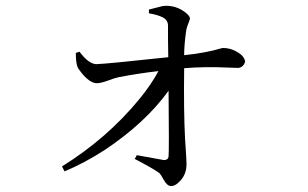

<svg xmlns="http://www.w3.org/2000/svg" viewBox="-20 -586 1040 649"><path d="M483.4 -541V-553.7Q527.3 -565.4 529.3 -565.4Q536.1 -566.4 541 -566.4Q581.1 -566.4 611.3 -540Q621.1 -531.2 622.1 -524.4Q622.1 -519.5 613.3 -498Q609.4 -487.3 608.4 -475.6Q602.5 -432.6 602.5 -399.4Q676.8 -407.2 728.5 -422.9Q731.4 -423.8 733.4 -423.8Q767.6 -423.8 795.9 -400.4Q807.6 -388.7 808.6 -377.9Q803.7 -359.4 786.1 -356.4Q777.3 -356.4 755.9 -357.4Q671.9 -361.3 602.5 -355.5Q600.6 -212.9 605.5 -117.2Q606.4 -99.6 608.4 -73.2Q610.4 -43.9 610.4 -30.3Q610.4 7.8 582 32.2Q570.3 43 558.6 43Q544.9 43 533.2 21.5Q524.4 4.9 518.6 -1Q501 -14.6 435.5 -48.8L442.4 -61.5Q534.2 -44.9 534.2 -44.9Q547.9 -44.9 549.8 -56.6Q551.8 -80.1 549.8 -279.3Q471.7 -170.9 334 -79.1Q264.6 -34.2 198.2 -6.8L189.5 -23.4Q341.8 -118.2 450.2 -250Q491.2 -299.8 515.6 -345.7Q447.3 -337.9 381.8 -325.2Q367.2 -322.3 344.7 -313.5Q320.3 -304.7 307.6 -304.7Q283.2 -304.7 253.9 -341.8Q244.1 -353.5 241.2 -362.3Q236.3 -376 236.3 -407.2L249 -411.1Q278.3 -371.1 304.7 -369.1Q339.8 -370.1 548.8 -392.6Q548.8 -412.1 547.9 -454.1Q547.9 -488.3 547.9 -501Q546.9 -518.6 530.3 -527.3Q512.7 -536.1 483.4 -541Z"/></svg>

Font: GenYoMin JP Regular
Style: Regular
Weight: 400
Version: Version 1.001;PS 1;hotconv 16.6.51;makeotf.lib2.5.65220 DEVE